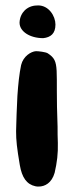

<svg xmlns="http://www.w3.org/2000/svg" viewBox="-20 -684 279 705"><path d="M51.8 -601.6V-600.6C51.8 -568.4 89.8 -543.9 138.7 -543.9C166 -546.9 183.6 -560.5 183.6 -593.8C183.6 -625 159.2 -664.1 120.1 -664.1C104.5 -664.1 86.9 -661.1 71.3 -646.5C60.5 -635.7 52.7 -621.1 51.8 -601.6ZM191.4 -218.8C182.6 -437.5 203.1 -457 155.3 -488.3C147.5 -493.2 121.1 -496.1 112.3 -496.1C93.8 -495.1 65.4 -477.5 57.6 -445.3C50.8 -413.1 46.9 -376 43.9 -332L41 -266.6C40 -245.1 40 -223.6 39.1 -202.1C39.1 -168 42 -141.6 52.7 -78.1C60.5 -32.2 78.1 -6.8 110.4 0C114.3 1 118.2 1 122.1 1C144.5 1 169.9 -11.7 180.7 -49.8C189.5 -87.9 193.4 -120.1 192.4 -159.2C191.4 -179.7 191.4 -199.2 191.4 -218.8Z"/></svg>

Font: Day Care
Style: Regular
Weight: 400
Designer: Noponies
Version: Version 1.000;PS 001.000;hotconv 1.0.88;makeotf.lib2.5.64775